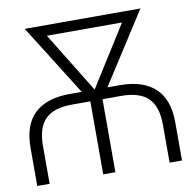

<svg xmlns="http://www.w3.org/2000/svg" viewBox="-79 -786 863 865"><g transform="rotate(-10 352.5 -353.5)"><path d="M238.3 -382.8H293.5L89.8 -707H619.1L411.1 -382.8H466.8Q573.2 -382.8 628.9 -331.1Q684.6 -279.3 684.6 -173.8V0H627.9V-173.8Q627.9 -257.3 588.4 -295.7Q548.8 -334 466.8 -334H379.9V0H324.2V-334H238.3Q157.7 -334 118.4 -295.7Q79.1 -257.3 79.1 -173.8V0H22.5V-173.8Q22.5 -279.3 77.6 -331.1Q132.8 -382.8 238.3 -382.8ZM352.5 -382.8 526.4 -659.2H182.6Z"/></g></svg>

Font: Pretendard JP ExtraLight
Style: Regular
Weight: 200
Designer: Base glyphs from Inter by Rasmus Andersson; Hangeul glyphs from Noto Sans CJK(Source Han Sans) by Jang Soo-young and Kan
Foundry: Kil Hyung-jin
Version: Version 1.309